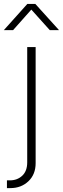

<svg xmlns="http://www.w3.org/2000/svg" viewBox="-73 -756 321 980"><path d="M65.9 -515.6H108.9V76.7Q108.9 134.3 72 169.2Q35.2 204.1 -20 204.1H-37.6V164.6H-22.5Q15.1 164.6 40.5 140.9Q65.9 117.2 65.9 72.8ZM-6.3 -602.1H-53.2V-602.5L66.4 -735.8H107.4L228 -602.5V-602.1H181.2L86.9 -707Z"/></svg>

Font: Inter Display ExtraLight
Style: Regular
Weight: 200
Designer: Rasmus Andersson
Foundry: rsms
Version: Version 4.000;git-a52131595